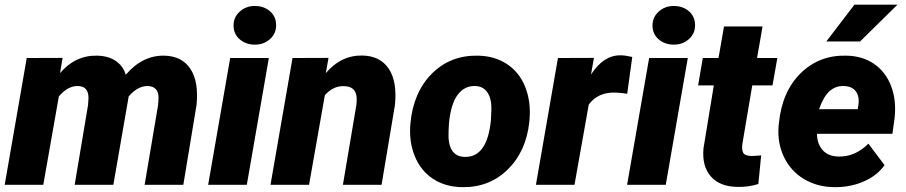

<svg xmlns="http://www.w3.org/2000/svg" viewBox="-25 -770 3774 800"><path d="M235.8 -528.8 225.1 -465.3Q288.6 -540 379.4 -538.1Q427.2 -537.1 458 -515.6Q488.8 -494.1 499 -458.5Q568.8 -540 659.7 -538.1Q732.9 -536.6 768.3 -483.2Q803.7 -429.7 793.9 -332.5L738.8 0H577.6L633.8 -333L635.7 -361.8Q635.7 -410.2 590.3 -411.6Q547.9 -411.6 511.2 -368.2L447.3 0H286.1L341.8 -332L343.8 -361.3Q343.8 -411.6 298.3 -411.6Q256.8 -411.6 220.2 -368.2L155.3 0H-5.4L86.4 -528.3Z M1003.4 0H842.3L934.1 -528.3H1095.2ZM948.2 -661.6Q947.3 -697.3 973.4 -721.2Q999.5 -745.1 1036.6 -745.1Q1074.2 -745.1 1099.4 -723.6Q1124.5 -702.1 1125.5 -667.5Q1126.5 -631.3 1100.6 -607.7Q1074.7 -584 1037.1 -584Q1000.5 -584 974.9 -605.2Q949.2 -626.5 948.2 -661.6Z M1343.8 -528.8 1332.5 -465.3Q1396 -540.5 1485.4 -538.6Q1558.6 -537.1 1594.5 -484.1Q1630.4 -431.2 1620.6 -332.5L1564.9 0H1403.8L1460 -333.5Q1461.9 -350.6 1460.9 -364.7Q1457.5 -411.1 1406.2 -411.1Q1363.8 -412.1 1328.6 -373.5L1262.7 0H1102.1L1193.8 -528.3Z M1965.3 -538.1Q2036.1 -537.1 2087.9 -502.7Q2139.6 -468.3 2163.8 -406.7Q2188 -345.2 2181.2 -270L2180.2 -259.3Q2166.5 -137.7 2089.8 -63Q2013.2 11.7 1900.4 9.8Q1830.1 8.8 1778.8 -25.1Q1727.5 -59.1 1702.9 -120.1Q1678.2 -181.2 1685.1 -255.9Q1697.3 -385.7 1774.2 -462.9Q1851.1 -540 1965.3 -538.1ZM1845.7 -255.9 1844.2 -227.1Q1837.4 -118.2 1910.6 -116.2Q2005.4 -113.3 2020.5 -270L2022.5 -314.5Q2023.4 -358.4 2006.1 -384.5Q1988.8 -410.6 1955.1 -411.6Q1910.6 -413.1 1882.1 -375.2Q1853.5 -337.4 1845.7 -255.9Z M2588.4 -379.4Q2562.5 -383.3 2538.6 -384.3Q2466.3 -386.2 2428.2 -334.5L2368.7 0H2208L2299.8 -528.3L2449.7 -528.8L2437.5 -459.5Q2489.3 -539.6 2559.6 -539.6Q2579.6 -539.6 2609.4 -532.7Z M2749 0H2587.9L2679.7 -528.3H2840.8ZM2693.8 -661.6Q2692.9 -697.3 2719 -721.2Q2745.1 -745.1 2782.2 -745.1Q2819.8 -745.1 2845 -723.6Q2870.1 -702.1 2871.1 -667.5Q2872.1 -631.3 2846.2 -607.7Q2820.3 -584 2782.7 -584Q2746.1 -584 2720.5 -605.2Q2694.8 -626.5 2693.8 -661.6Z M3152.3 -659.7 3129.4 -528.3H3213.9L3193.8 -414.1H3109.4L3068.4 -171.4Q3064.9 -146.5 3071.5 -133.8Q3078.1 -121.1 3104.5 -120.1Q3114.7 -119.6 3146.5 -122.6L3134.8 -3.4Q3094.2 9.8 3048.3 8.8Q2973.6 7.8 2936.5 -35.2Q2899.4 -78.1 2906.2 -151.9L2949.2 -414.1H2883.8L2903.3 -528.3H2968.8L2991.7 -659.7Z M3451.7 9.8Q3380.9 9.3 3325.4 -23.7Q3270 -56.6 3241.7 -115.5Q3213.4 -174.3 3219.2 -245.1L3220.7 -258.8Q3233.9 -389.2 3311.3 -465.1Q3388.7 -541 3501 -538.1Q3568.8 -537.1 3617.2 -503.7Q3665.5 -470.2 3688 -411.4Q3710.4 -352.5 3702.6 -279.3L3693.4 -212.4H3378.9Q3379.9 -170.9 3402.3 -145Q3424.8 -119.1 3467.8 -117.7Q3537.6 -115.7 3593.3 -171.4L3660.6 -82Q3630.9 -39.6 3577.4 -15.4Q3523.9 8.8 3460.4 9.8ZM3490.7 -411.6Q3456.5 -412.6 3431.4 -390.1Q3406.2 -367.7 3387.7 -314.9H3548.3L3551.3 -329.1Q3554.2 -346.2 3552.2 -361.3Q3543.9 -410.2 3490.7 -411.6ZM3535.2 -750.5H3714.4L3558.6 -597.2H3418Z"/></svg>

Font: TypoPRO Roboto
Style: Italic
Weight: 900
Italic angle: -12°
Designer: Google
Version: Version 2.136; 2016